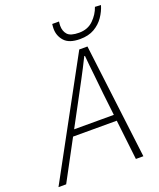

<svg xmlns="http://www.w3.org/2000/svg" viewBox="-198 -940 858 1035"><g transform="rotate(-20 231.5 -423.0)"><path d="M-44 0 315 -659H362L443 0H400L355 -391Q350 -446 343.5 -502Q337 -558 332 -616H328Q299 -557 270 -503Q241 -449 210 -391L0 0ZM105 -229 115 -264H397L389 -229ZM339 -710Q277 -710 250 -740Q223 -770 223 -811Q223 -817 223.5 -823Q224 -829 225 -838H264Q263 -829 262.5 -824.5Q262 -820 262 -814Q262 -783 279.5 -763.5Q297 -744 346 -744Q396 -744 428 -775.5Q460 -807 473 -846L507 -844Q497 -810 476 -779.5Q455 -749 421.5 -729.5Q388 -710 339 -710Z"/></g></svg>

Font: Source Sans 3 Light
Style: Italic
Weight: 300
Italic angle: -11°
Designer: Paul D. Hunt
Foundry: Adobe
Version: Version 3.046;hotconv 1.0.118;makeotfexe 2.5.65603